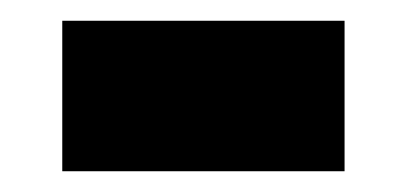

<svg xmlns="http://www.w3.org/2000/svg" viewBox="-20 -590 392 185"><path d="M40 -425V-570H312V-425Z"/></svg>

Font: FiraGO ExtraBold
Style: Regular
Weight: 800
Designer: bBox Type
Foundry: bBox Type GmbH
Version: Version 1.001;PS 001.001;hotconv 1.0.88;makeotf.lib2.5.64775